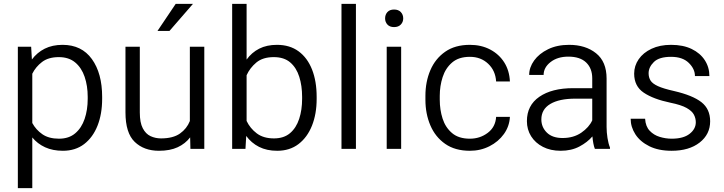

<svg xmlns="http://www.w3.org/2000/svg" viewBox="-20 -770 3746 993"><path d="M508.3 -269V-258.8Q508.3 -180.7 484.4 -120.1Q460.4 -59.6 415.3 -24.9Q370.1 9.8 305.2 9.8Q252.9 9.8 213.4 -8.3Q173.8 -26.4 147 -59.1V203.1H72.3V-528.3H141.1L145 -462.4Q171.9 -498.5 211.4 -518.3Q251 -538.1 303.7 -538.1Q402.3 -538.1 455.3 -464.4Q508.3 -390.6 508.3 -269ZM433.6 -258.8V-269Q433.6 -326.2 417.7 -372.8Q401.9 -419.4 368.9 -447Q335.9 -474.6 284.2 -474.6Q230.5 -474.6 197.5 -449.5Q164.6 -424.3 147 -388.7V-133.8Q166 -98.6 199.2 -75.7Q232.4 -52.7 285.2 -52.7Q336.4 -52.7 369.1 -80.6Q401.9 -108.4 417.7 -155Q433.6 -201.7 433.6 -258.8Z M964.8 0 963.4 -59.6Q938.5 -26.9 898.9 -8.5Q859.4 9.8 802.2 9.8Q724.6 9.8 676.8 -36.1Q628.9 -82 628.9 -189V-528.3H703.1V-188Q703.1 -136.2 718.3 -106.9Q733.4 -77.6 758.5 -65.9Q783.7 -54.2 812.5 -54.2Q875 -54.2 910.6 -79.3Q946.3 -104.5 961.9 -144V-528.3H1036.6V0ZM794.4 -609.9 888.7 -750H978L856.4 -609.9Z M1617.7 -269V-258.8Q1617.7 -180.7 1593.5 -120.1Q1569.3 -59.6 1523.9 -24.9Q1478.5 9.8 1413.6 9.8Q1359.4 9.8 1319.6 -10.5Q1279.8 -30.8 1253.4 -66.9L1249.5 0H1180.7V-750H1255.4V-461.9Q1281.7 -498.5 1320.6 -518.3Q1359.4 -538.1 1412.6 -538.1Q1478.5 -538.1 1524.2 -504.6Q1569.8 -471.2 1593.8 -410.6Q1617.7 -350.1 1617.7 -269ZM1542.5 -258.8V-269Q1542.5 -326.2 1527.8 -372.8Q1513.2 -419.4 1481.2 -447Q1449.2 -474.6 1396 -474.6Q1339.4 -474.6 1305.9 -446.8Q1272.5 -418.9 1255.4 -380.9V-144.5Q1273.4 -106.4 1307.9 -80.3Q1342.3 -54.2 1397 -54.2Q1448.2 -54.2 1480.2 -81.5Q1512.2 -108.9 1527.3 -155.3Q1542.5 -201.7 1542.5 -258.8Z M1820.8 -750V0H1746.1V-750Z M1971.7 -674.8Q1971.7 -694.3 1983.6 -707.5Q1995.6 -720.7 2018.1 -720.7Q2040.5 -720.7 2053 -707.5Q2065.4 -694.3 2065.4 -674.8Q2065.4 -656.2 2053 -643.1Q2040.5 -629.9 2018.1 -629.9Q1995.6 -629.9 1983.6 -643.1Q1971.7 -656.2 1971.7 -674.8ZM2054.7 -528.3V0H1980V-528.3Z M2410.2 -52.7Q2462.4 -52.7 2502.4 -82.8Q2542.5 -112.8 2545.9 -165.5H2617.2Q2614.7 -116.7 2586.2 -76.9Q2557.6 -37.1 2511.5 -13.7Q2465.3 9.8 2410.2 9.8Q2333.5 9.8 2282.5 -25.9Q2231.4 -61.5 2205.8 -121.6Q2180.2 -181.6 2180.2 -253.9V-274.4Q2180.2 -347.2 2205.8 -407Q2231.4 -466.8 2282.5 -502.4Q2333.5 -538.1 2410.2 -538.1Q2469.2 -538.1 2515.1 -513.9Q2561 -489.7 2587.9 -447.3Q2614.7 -404.8 2617.2 -348.6H2545.9Q2542.5 -404.8 2504.6 -440.4Q2466.8 -476.1 2410.2 -476.1Q2352.5 -476.1 2318.4 -446.8Q2284.2 -417.5 2269.3 -371.3Q2254.4 -325.2 2254.4 -274.4V-253.9Q2254.4 -202.6 2269 -156.7Q2283.7 -110.8 2317.9 -81.8Q2352.1 -52.7 2410.2 -52.7Z M3056.6 0Q3051.8 -11.7 3048.6 -29.1Q3045.4 -46.4 3043.9 -64.5Q3018.1 -34.2 2976.6 -12.2Q2935.1 9.8 2879.9 9.8Q2827.1 9.8 2787.8 -10.5Q2748.5 -30.8 2726.8 -65.4Q2705.1 -100.1 2705.1 -143.6Q2705.1 -225.1 2769.5 -269.5Q2834 -314 2944.3 -314H3043V-364.7Q3043 -416.5 3011.5 -446.8Q2980 -477.1 2919.4 -477.1Q2863.3 -477.1 2827.4 -449Q2791.5 -420.9 2791.5 -382.3H2716.8Q2716.8 -421.4 2742.4 -457Q2768.1 -492.7 2814.7 -515.4Q2861.3 -538.1 2923.3 -538.1Q3008.3 -538.1 3062.7 -494.6Q3117.2 -451.2 3117.2 -363.8V-113.3Q3117.2 -86.4 3121.8 -56.6Q3126.5 -26.9 3134.8 -6.8V0ZM2889.6 -56.2Q2946.3 -56.2 2986.3 -83.7Q3026.4 -111.3 3043 -147.5V-259.8H2955.6Q2872.1 -259.8 2825.9 -232.2Q2779.8 -204.6 2779.8 -152.3Q2779.8 -112.3 2808.3 -84.2Q2836.9 -56.2 2889.6 -56.2Z M3578.6 -137.7Q3578.6 -158.2 3568.8 -177Q3559.1 -195.8 3531 -211.7Q3502.9 -227.5 3447.3 -238.8Q3358.9 -257.3 3309.3 -290.8Q3259.8 -324.2 3259.8 -389.2Q3259.8 -429.7 3283.2 -463.6Q3306.6 -497.6 3349.6 -517.8Q3392.6 -538.1 3450.7 -538.1Q3513.2 -538.1 3557.4 -516.6Q3601.6 -495.1 3625.2 -458.5Q3648.9 -421.9 3648.9 -376.5H3574.2Q3574.2 -413.6 3542.2 -444.8Q3510.3 -476.1 3450.7 -476.1Q3388.7 -476.1 3361.6 -449.2Q3334.5 -422.4 3334.5 -391.1Q3334.5 -369.6 3344.5 -353.5Q3354.5 -337.4 3382.8 -324.5Q3411.1 -311.5 3465.8 -299.3Q3562.5 -276.9 3607.7 -241.5Q3652.8 -206.1 3652.8 -142.6Q3652.8 -75.2 3598.4 -32.7Q3543.9 9.8 3453.6 9.8Q3385.3 9.8 3337.9 -13.9Q3290.5 -37.6 3266.1 -75.4Q3241.7 -113.3 3241.7 -155.8H3316.4Q3318.8 -116.2 3340.1 -93.8Q3361.3 -71.3 3392.1 -62Q3422.9 -52.7 3453.6 -52.7Q3514.6 -52.7 3546.6 -77.9Q3578.6 -103 3578.6 -137.7Z"/></svg>

Font: Vazirmatn UI FD Light
Style: Regular
Weight: 300
Designer: Saber Rastikerdar
Foundry: Saber Rastikerdar
Version: Version 33.003